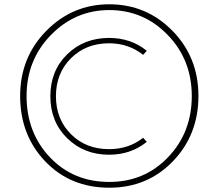

<svg xmlns="http://www.w3.org/2000/svg" viewBox="-20 -860 1020 896"><path d="M74 -412Q74 -592 196 -716Q318 -840 490 -840Q663 -840 784.5 -716.5Q906 -593 906 -412Q906 -231 787 -107.5Q668 16 490 16Q309 16 191.5 -106.5Q74 -229 74 -412ZM104 -412Q104 -241 213 -126Q322 -11 490 -11Q654 -11 764.5 -126.5Q875 -242 875 -412Q875 -581 762.5 -697Q650 -813 490 -813Q331 -813 217.5 -696.5Q104 -580 104 -412ZM489 -683Q591 -683 665 -623L648 -604Q580 -658 489 -658Q381 -658 311 -588Q241 -518 241 -411Q241 -304 311 -234Q381 -164 489 -164Q581 -164 648 -217L665 -198Q591 -138 489 -138Q372 -138 293.5 -215Q215 -292 215 -411Q215 -530 293.5 -606.5Q372 -683 489 -683Z"/></svg>

Font: Spartan MB
Style: Regular
Weight: 250
Designer: Matt Bailey
Foundry: Matt Bailey
Version: Version 1.000